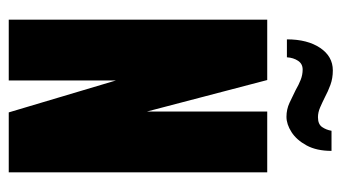

<svg xmlns="http://www.w3.org/2000/svg" viewBox="-191 -590 781 439"><g transform="rotate(90 199.5 -370.5)"><path d="M25 0V-591H163L235 -316V-591H374V0H237L164 -245V0ZM247 -635Q230 -635 215 -642Q200 -649 186 -656Q174 -663 162.5 -667.5Q151 -672 139 -672Q126 -672 119 -661.5Q112 -651 111 -636H70Q70 -683 89.5 -712Q109 -741 141 -741Q159 -741 174 -735.5Q189 -730 202 -723Q214 -717 225.5 -712Q237 -707 248 -707Q264 -707 270.5 -716.5Q277 -726 279 -738H325Q325 -704 312.5 -681Q300 -658 282 -646.5Q264 -635 247 -635Z"/></g></svg>

Font: Alumni Sans Black
Style: Regular
Weight: 900
Designer: Robert E. Leuschke
Foundry: Robert E. Leuschke
Version: Version 1.018